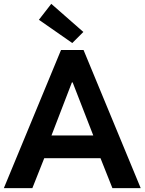

<svg xmlns="http://www.w3.org/2000/svg" viewBox="-21 -980 753 1000"><path d="M296.9 -719.7H414.1L711.9 0H564.5L502.4 -156.2H209.5L147.5 0H-1ZM181.6 -877 246.1 -960 413.1 -813.5 355.5 -755.9ZM464.8 -274.4 357.4 -550.8H353.5L247.1 -274.4Z"/></svg>

Font: Reddit Sans Vanilla
Style: Bold
Weight: 700
Designer: Stephen Hutchings
Foundry: Reddit
Version: Version 1.013